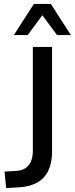

<svg xmlns="http://www.w3.org/2000/svg" viewBox="-20 -942 378 970"><path d="M11 8 3 -75 66 -79Q92 -81 109.5 -93Q127 -105 136.5 -127Q146 -149 146 -181V-705H243V-176Q243 -121 225 -82Q207 -43 171 -21.5Q135 0 82 4ZM50 -765 151 -922H237L338 -765H268L194 -865L120 -765Z"/></svg>

Font: Nunito Sans 10pt Condensed SemiBold
Style: Regular
Weight: 600
Width: 3
Designer: Vernon Adams
Foundry: Vernon Adams
Version: Version 3.101;gftools[0.9.27]